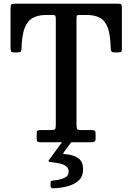

<svg xmlns="http://www.w3.org/2000/svg" viewBox="-20 -770 716 1039"><path d="M178.5 -21V-47.5Q178.5 -60 183.2 -63Q188 -66 200 -66H254.5Q273 -66 277.5 -70.8Q282 -75.5 282 -94.5V-667Q282 -680.5 279.2 -684.8Q276.5 -689 263.5 -689H230Q185.5 -689 156.5 -672.5Q127.5 -656 112.8 -616.8Q98 -577.5 96.5 -508Q96.5 -495.5 93 -491Q89.5 -486.5 75.5 -486.5H55Q42 -486.5 39.5 -493Q37 -499.5 37 -511.5V-723Q37 -740 40.5 -745Q44 -750 60.5 -750H618.5Q633 -750 636.2 -745.5Q639.5 -741 639.5 -726.5V-504Q639.5 -492 635.2 -489.2Q631 -486.5 618.5 -486.5H600Q585.5 -486.5 582.5 -492.2Q579.5 -498 579 -510.5Q577.5 -579 564 -617.8Q550.5 -656.5 522.2 -672.8Q494 -689 449 -689H410.5Q397.5 -689 395.8 -684.8Q394 -680.5 394 -667.5V-96.5Q394 -76.5 398.2 -71.2Q402.5 -66 422 -66H475.5Q491 -66 494.2 -61.5Q497.5 -57 497.5 -41.5V-22Q497.5 -6.5 490.2 -3.2Q483 0 469 0H202Q187.5 0 183 -3.2Q178.5 -6.5 178.5 -21ZM253.5 234.5V220Q253.5 212 257.5 209.5Q261.5 207 269 206.5Q299.5 204.5 325.5 194Q351.5 183.5 351.5 159.5Q351.5 140 338 129.8Q324.5 119.5 303.5 114.8Q282.5 110 260 108Q245.5 106.5 243.5 103.5Q241.5 100.5 246.5 93.5L322.5 -9.5Q326 -14.5 334.5 -14.5H363Q374.5 -14.5 373.5 -12.2Q372.5 -10 368.5 -4.5L327 51.5Q320.5 60.5 321.8 62Q323 63.5 336.5 64.5Q378.5 68 404 86.2Q429.5 104.5 429.5 146.5Q429.5 185.5 405 207.5Q380.5 229.5 342.8 238.8Q305 248 266 249Q253.5 249.5 253.5 234.5Z"/></svg>

Font: Besley* Narrow Medium
Style: Regular
Weight: 500
Width: 4
Designer: Owen Earl
Foundry: indestructible type*
Version: Version 3.000; ttfautohint (v1.8.3)